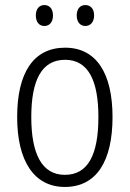

<svg xmlns="http://www.w3.org/2000/svg" viewBox="-20 -731 514 761"><path d="M122 -670C122 -644 135 -628 156 -628C176 -628 190 -643 190 -670C190 -696 176 -711 156 -711C135 -711 122 -695 122 -670ZM284 -670C284 -644 298 -628 318 -628C339 -628 353 -644 353 -670C353 -696 339 -711 318 -711C298 -711 284 -696 284 -670ZM426 -267C426 -439 363 -542 238 -542C113 -542 48 -443 48 -267C48 -93 115 10 237 10C363 10 426 -93 426 -267ZM104 -267C104 -413 145 -494 238 -494C332 -494 370 -408 370 -267C370 -118 329 -38 237 -38C146 -38 104 -121 104 -267Z"/></svg>

Font: Noto Sans Thai Cond Light
Style: Regular
Weight: 300
Width: 3
Designer: Monotype Design Team
Foundry: Monotype Imaging Inc.
Version: Version 2.002